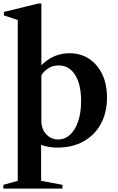

<svg xmlns="http://www.w3.org/2000/svg" viewBox="-22 -842 679 1109"><path d="M-2.5 247.5V225.5L80.5 202.5V-726.5L0.5 -753V-773L198.5 -821.5H217V-465Q285.5 -534.5 379.5 -534.5Q444 -534.5 492.8 -502.2Q541.5 -470 568.8 -412.5Q596 -355 596 -278.5Q596 -191.5 560.5 -126.5Q525 -61.5 460.8 -25.5Q396.5 10.5 309.5 10.5Q284 10.5 261 6.5Q238 2.5 215.5 -5V202.5L338.5 225.5V247.5ZM313.5 -36.5Q353.5 -36.5 383.2 -64.2Q413 -92 429.8 -142Q446.5 -192 446.5 -258Q446.5 -354.5 412 -409.2Q377.5 -464 317 -464Q255.5 -464 217 -408V-142Q217 -97 244.8 -66.8Q272.5 -36.5 313.5 -36.5Z"/></svg>

Font: Libre Caslon Text SemiBold
Style: Regular
Weight: 600
Designer: Pablo Impallari, Rodrigo Fuenzalida, Katja Schimmel
Foundry: Pablo Impallari, Rodrigo Fuenzalida
Version: Version 2.000